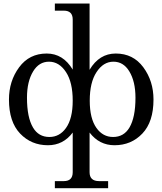

<svg xmlns="http://www.w3.org/2000/svg" viewBox="-20 -791 889 1056"><path d="M473.6 -237.3Q473.6 -138.7 510.7 -86.9Q545.9 -37.6 602.1 -37.6Q661.1 -37.6 691.9 -89.4Q725.1 -145.5 725.1 -253.4Q725.1 -343.3 690.9 -398.9Q658.7 -451.7 604 -451.7Q547.9 -451.7 510.7 -394Q473.6 -337.9 473.6 -237.3ZM379.9 -237.3Q379.9 -337.9 343.3 -394Q305.7 -451.7 249.5 -451.7Q194.8 -451.7 162.6 -398.9Q128.4 -343.3 128.4 -253.4Q128.4 -145.5 161.6 -89.4Q192.4 -37.6 251.5 -37.6Q307.6 -37.6 342.8 -86.9Q379.9 -138.7 379.9 -237.3ZM472.7 156.2Q472.7 205.1 524.9 205.1H574.7V244.1H281.7V205.1H331.1Q379.9 205.1 379.9 156.2V-62Q327.6 7.8 243.7 7.8Q151.9 7.8 90.6 -56.4Q29.3 -120.6 29.3 -243.7Q29.3 -345.2 85.2 -420.9Q141.1 -496.6 236.8 -496.6Q327.1 -496.6 379.9 -408.2V-683.6Q379.9 -732.4 331.1 -732.4H281.7V-771.5H472.7V-407.2Q525.9 -496.6 616.7 -496.6Q712.4 -496.6 768.3 -420.9Q824.2 -345.2 824.2 -243.7Q824.2 -120.6 762.9 -56.4Q701.7 7.8 609.9 7.8Q525.9 7.8 472.7 -62Z"/></svg>

Font: Munson
Style: Regular
Weight: 400
Designer: Paul James MIller
Foundry: High-Logic / Made with FontCreator
Version: Version 2.10;May 5, 2019;FontCreator 11.5.0.2430 64-bit